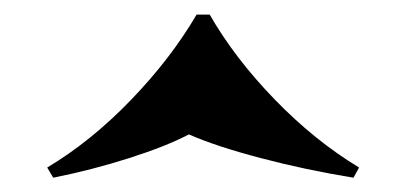

<svg xmlns="http://www.w3.org/2000/svg" viewBox="-20 -548 564 266"><path d="M477.5 -315.9 469.7 -301.8Q403.8 -312.5 341.6 -328.9Q279.3 -345.2 241.7 -361.8Q210 -345.2 158.7 -328.9Q107.4 -312.5 53.7 -301.8L45.4 -315.9Q106 -352.1 161.1 -409.2Q216.3 -466.3 252.4 -527.8H270.5Q305.2 -467.3 360.6 -410.2Q416 -353 477.5 -315.9Z"/></svg>

Font: TypoPRO Playfair Display
Style: Regular
Weight: 900
Designer: Claus Eggers Sørensen
Foundry: Claus Eggers Sørensen
Version: Version 1.004;PS 001.004;hotconv 1.0.70;makeotf.lib2.5.58329